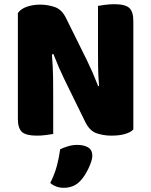

<svg xmlns="http://www.w3.org/2000/svg" viewBox="-20 -637 719 913"><path d="M614 -21Q600 -7 573.5 0.5Q547 8 510 8Q473 8 440 -3Q407 -14 386 -56L287 -258Q272 -289 260 -316.5Q248 -344 234 -380L227 -378Q232 -315 232.5 -261.5Q233 -208 233 -159V0Q222 2 200 5Q178 8 155 8Q104 8 84.5 -9.5Q65 -27 65 -72V-575Q79 -595 108 -605Q137 -615 170 -615Q207 -615 240.5 -603.5Q274 -592 294 -551L394 -349Q409 -318 421 -290.5Q433 -263 447 -227L451 -228Q447 -276 446.5 -318.5Q446 -361 446 -400V-609Q457 -611 479 -614Q501 -617 524 -617Q575 -617 594.5 -599.5Q614 -582 614 -537ZM362 223Q345 241 325.5 248.5Q306 256 283 256Q245 256 219 233Q240 191 250.5 151.5Q261 112 266 73Q282 65 303.5 58.5Q325 52 347 52Q379 52 399 64Q419 76 419 104Q419 116 413.5 132.5Q408 149 400 165.5Q392 182 382 197.5Q372 213 362 223Z"/></svg>

Font: Baloo 2 ExtraBold
Style: Regular
Weight: 800
Designer: Sarang Kulkarni and Ek Type
Foundry: Ek Type
Version: Version 1.640;hotconv 1.0.111;makeotfexe 2.5.65597; ttfautoh